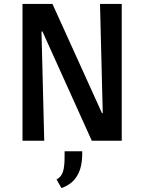

<svg xmlns="http://www.w3.org/2000/svg" viewBox="-20 -719 736 981"><path d="M95 0V-699H248L501 -141H505L491 -699H602V0H449L197 -558H192L206 0ZM294 242 269 198Q293 185 301.5 159Q310 133 310 83V54H400V77Q398 132 381.5 165.5Q365 199 341.5 216.5Q318 234 294 242Z"/></svg>

Font: Ruda
Style: Bold
Weight: 700
Designer: Mariela Monsalve and Angelina Sanchez
Foundry: Mariela Monsalve and Angelina Sanchez
Version: Version 2.000